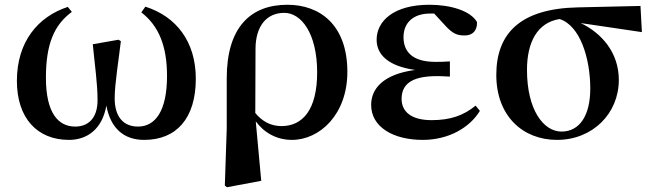

<svg xmlns="http://www.w3.org/2000/svg" viewBox="-20 -572 2740 807"><path d="M270 16C347 16 410 -30 427 -128C445 -32 501 16 586 16C721 16 803 -74 803 -241C803 -398 720 -503 591 -544L574 -520C648 -463 682 -377 682 -253C682 -104 632 -40 560 -40C498 -40 462 -82 462 -159C462 -220 480 -328 488 -399L478 -405L370 -386C378 -300 390 -224 390 -151C390 -74 350 -40 296 -40C225 -40 173 -97 173 -245C173 -386 207 -467 282 -522L265 -543C140 -502 51 -397 51 -232C51 -76 136 16 270 16Z M925 208 934 215 1078 188 1055 -62C1090 -14 1143 16 1207 16C1324 16 1440 -91 1440 -270C1440 -468 1324 -552 1188 -552C1032 -552 933 -456 933 -243V-32ZM1053 -97 1054 -369C1055 -462 1100 -518 1175 -518C1246 -518 1313 -432 1313 -268C1313 -109 1251 -42 1163 -42C1117 -42 1081 -63 1053 -97Z M1757 16C1865 16 1954 -35 1997 -106L1979 -128C1929 -87 1874 -67 1794 -67C1707 -67 1668 -104 1668 -156C1668 -212 1702 -252 1815 -252C1827 -252 1840 -252 1871 -250V-314C1846 -312 1830 -312 1810 -312C1713 -312 1676 -355 1676 -416C1676 -477 1718 -515 1787 -515H1805L1850 -466C1885 -427 1905 -423 1934 -423C1967 -423 1986 -444 1985 -479C1958 -527 1873 -552 1785 -552C1634 -552 1563 -483 1563 -405C1563 -343 1611 -294 1725 -278C1589 -260 1540 -198 1540 -131C1540 -38 1633 16 1757 16Z M2321 16C2471 16 2581 -95 2581 -236C2581 -352 2508 -433 2421 -475L2678 -437L2672 -547L2409 -541C2166 -536 2066 -431 2066 -257C2066 -85 2177 16 2321 16ZM2332 -492C2418 -465 2461 -327 2461 -200C2461 -86 2416 -19 2340 -19C2264 -19 2195 -111 2195 -278C2195 -394 2238 -477 2332 -492Z"/></svg>

Font: Noto Serif SC
Style: Bold
Weight: 700
Designer: Ryoko NISHIZUKA 西塚涼子 (kana & ideographs); Frank Grießhammer (Latin, Greek & Cyrillic); Wenlong ZHANG 张文龙 (bopomofo); San
Foundry: Adobe
Version: Version 2.001;hotconv 1.1.0;makeotfexe 2.6.0